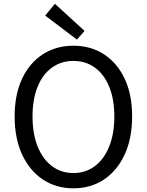

<svg xmlns="http://www.w3.org/2000/svg" viewBox="-20 -990 782 1023"><path d="M371 13.4Q279.2 13.4 208.6 -33.4Q138 -80.2 98 -166.2Q58.1 -252.2 58.1 -369.3Q58.1 -487 98 -571.3Q138 -655.6 208.6 -701Q279.2 -746.4 371 -746.4Q463.3 -746.4 533.7 -700.8Q604.1 -655.2 644 -571.1Q684 -487 684 -369.3Q684 -252.2 644 -166.2Q604.1 -80.2 533.7 -33.4Q463.3 13.4 371 13.4ZM371 -68Q437.1 -68 486 -105.3Q535 -142.5 562.1 -210.1Q589.2 -277.8 589.2 -369.3Q589.2 -460.8 562.1 -527.3Q535 -593.7 486 -629.5Q437.1 -665.4 371 -665.4Q305.6 -665.4 256.3 -629.5Q207.1 -593.7 180.2 -527.3Q153.3 -460.8 153.3 -369.3Q153.3 -277.8 180.2 -210.1Q207.1 -142.5 256.3 -105.3Q305.6 -68 371 -68ZM390 -779 220.7 -907.1 272.6 -969.7 430.5 -825.4Z"/></svg>

Font: Noto Sans HK Thin
Style: Regular
Weight: 100
Designer: Ryoko NISHIZUKA 西塚涼子 (kana, bopomofo & ideographs); Paul D. Hunt (Latin, Greek & Cyrillic); Sandoll Communications 산돌커뮤니
Foundry: Adobe
Version: Version 2.004-H2;hotconv 1.0.118;makeotfexe 2.5.65603